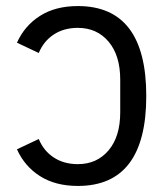

<svg xmlns="http://www.w3.org/2000/svg" viewBox="-20 -602 553 634"><path d="M36 -109 108 -143Q124 -104 157.5 -82Q191 -60 237 -60Q300 -60 338.5 -105.5Q377 -151 377 -231V-339Q377 -419 338.5 -464.5Q300 -510 237 -510Q191 -510 157.5 -488Q124 -466 108 -427L36 -461Q61 -517 112 -549.5Q163 -582 237 -582Q463 -582 463 -285Q463 12 237 12Q163 12 112 -20.5Q61 -53 36 -109Z"/></svg>

Font: Anuphan
Style: Regular
Weight: 400
Designer: Cadson Demak
Version: Version 3.001;July 28, 2024;FontCreator 15.0.0.2974 64-bit